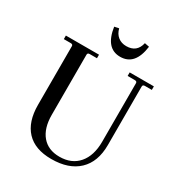

<svg xmlns="http://www.w3.org/2000/svg" viewBox="-193 -941 1002 1079"><g transform="rotate(30 308.5 -401.5)"><path d="M348 -679Q254 -679 235 -809L264 -815Q272 -783 294 -765.5Q316 -748 348 -748Q416 -748 431 -815L461 -809Q444 -679 348 -679ZM300 12Q194 12 139 -46.5Q84 -105 84 -215V-595Q84 -607 70 -607H25V-630H240V-607H193Q179 -607 179 -595V-205Q179 -118 219.5 -70Q260 -22 333 -22Q412 -22 456 -73.5Q500 -125 500 -215V-595Q500 -607 486 -607H439V-630H596V-607H551Q537 -607 537 -595V-215Q537 -106 475 -47Q413 12 300 12Z"/></g></svg>

Font: Arapey
Style: Regular
Weight: 400
Designer: Eduardo Rodriguez Tunni
Foundry: Eduardo Rodriguez Tunni
Version: Version 4.000